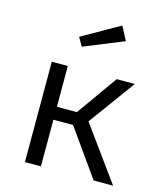

<svg xmlns="http://www.w3.org/2000/svg" viewBox="-117 -886 835 974"><g transform="rotate(15 300.0 -398.5)"><path d="M404 -797 442 -725 233 -640 207 -685ZM106 0V-527H190V-313H295L447 -527H542L364 -283L569 0H467L293 -245H190V0Z"/></g></svg>

Font: Fira Mono
Style: Regular
Weight: 400
Designer: Carrois Corporate & Edenspiekermann AG
Foundry: Carrois Corporate GbR & Edenspiekermann AG
Version: Version 3.206;PS 003.206;hotconv 1.0.70;makeotf.lib2.5.58329